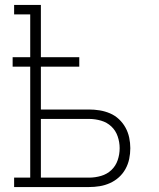

<svg xmlns="http://www.w3.org/2000/svg" viewBox="-20 -755 640 775"><path d="M37 0V-38H102V-486H31V-524H102V-697H37V-735H145V-524H300V-486H145V-313H339Q361 -313 382.5 -309.5Q404 -306 424 -297.5Q444 -289 460 -274Q476 -259 486.5 -240Q497 -221 501.5 -199.5Q506 -178 506 -157Q506 -135 501.5 -113.5Q497 -92 486.5 -73Q476 -54 460 -39.5Q444 -25 424 -16Q404 -7 382.5 -3.5Q361 0 339 0ZM145 -38H339Q364 -38 388 -45Q412 -52 429.5 -68.5Q447 -85 455 -108.5Q463 -132 463 -157Q463 -181 455 -204.5Q447 -228 429.5 -244.5Q412 -261 388 -268Q364 -275 339 -275H145Z"/></svg>

Font: Iosevka Slab XLtEx
Style: Regular
Weight: 200
Width: 7
Monospace: yes
Designer: Belleve Invis
Foundry: Belleve Invis
Version: Version 11.1.0; ttfautohint (v1.8.3)